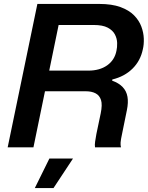

<svg xmlns="http://www.w3.org/2000/svg" viewBox="-20 -749 751 976"><path d="M19 0 170 -729H484Q549 -729 592.5 -713Q636 -697 661.5 -671Q687 -645 698.5 -614Q710 -583 711 -552.5Q712 -522 706 -498Q694 -440 653.5 -400Q613 -360 551 -345L550 -339Q584 -327 603.5 -306.5Q623 -286 628 -257Q633 -228 625 -189L601 -71Q594 -39 593 -25Q592 -11 595 0H463Q461 -12 463.5 -29Q466 -46 470 -68L492 -173Q501 -217 493.5 -240.5Q486 -264 466 -274.5Q446 -285 417 -285H195L217 -390H429Q487 -390 525 -417Q563 -444 572 -491Q576 -508 575.5 -530.5Q575 -553 564 -574Q553 -595 527.5 -608.5Q502 -622 456 -622H278L150 0ZM157 207 231 57H351L252 207Z"/></svg>

Font: Mona Sans ExtraLight SemiBold
Style: Italic
Weight: 600
Italic angle: -11.6951°
Version: Version 2.000